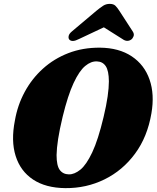

<svg xmlns="http://www.w3.org/2000/svg" viewBox="-20 -959 808 991"><path d="M495.5 -713Q594.5 -712 660 -668.2Q725.5 -624.5 752 -548Q778.5 -471.5 761.5 -374Q741 -252.5 677 -165.8Q613 -79 519.2 -33Q425.5 13 317 12Q216 11 150.8 -32.2Q85.5 -75.5 60.8 -153.8Q36 -232 57 -337.5Q70.5 -416 107.5 -484.5Q144.5 -553 201.5 -604.5Q258.5 -656 332.8 -684.8Q407 -713.5 495.5 -713ZM335.5 -59Q364 -58.5 394.8 -83.2Q425.5 -108 456 -172.5Q486.5 -237 514.5 -354.5Q529 -415 535.5 -460.8Q542 -506.5 542 -539.5Q541.5 -594 525.8 -617.5Q510 -641 481 -642Q450.5 -644 419.8 -618.5Q389 -593 359.8 -530.2Q330.5 -467.5 303.5 -357Q287.5 -290.5 280 -241.8Q272.5 -193 272 -158.5Q272 -104 288.5 -81.8Q305 -59.5 335.5 -59ZM387.5 -757.5Q352 -739 337.5 -755Q332 -762 334.5 -773.8Q337 -785.5 352.5 -798L476.5 -902.5Q496.5 -919 511.8 -929Q527 -939 546.5 -939Q566 -939 576 -929Q586 -919 596.5 -902.5L665.5 -796Q673.5 -783.5 669.5 -772.2Q665.5 -761 657.5 -755Q636 -740 612 -757.5L516 -818Z"/></svg>

Font: Fraunces 72pt Soft Black
Style: Italic
Weight: 900
Italic angle: -16°
Version: Version 1.000;[b76b70a41]